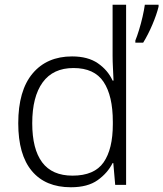

<svg xmlns="http://www.w3.org/2000/svg" viewBox="-20 -780 689 810"><path d="M279 10Q172 10 114.5 -58.5Q57 -127 57 -260Q57 -398 117.5 -470Q178 -542 284 -542Q351 -542 393 -513Q435 -484 455 -440H459Q458 -464 456.5 -493Q455 -522 455 -544V-760H512V0H466L458 -92H455Q434 -50 392 -20Q350 10 279 10ZM286 -39Q378 -39 417 -95Q456 -151 456 -256V-266Q456 -376 417 -434.5Q378 -493 290 -493Q204 -493 160 -432.5Q116 -372 116 -260Q116 -151 158 -95Q200 -39 286 -39ZM649 -760V-752Q641 -719 623 -676.5Q605 -634 584 -600H551V-609Q558 -626 566.5 -653.5Q575 -681 581.5 -709.5Q588 -738 591 -760Z"/></svg>

Font: BC Sans Light
Style: Regular
Weight: 300
Designer: Monotype Design Team
Foundry: Monotype Imaging Inc.
Version: Version 2.000;GOOG;noto-source:20170915:90ef993387c0